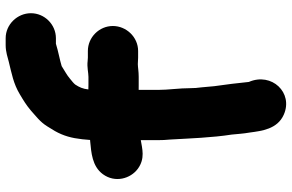

<svg xmlns="http://www.w3.org/2000/svg" viewBox="-192 -610 1006 661"><g transform="rotate(-90 310.5 -279.0)"><path d="M348 -304H377C395.6 -304 409.2 -306.8 420.9 -307C428.4 -306.4 435.9 -306 443 -306H466C513.6 -306 552 -346.4 552 -393C552 -440 513 -479 466 -479H443C439.5 -479 435.5 -479.3 431.1 -479.8C410.4 -482.4 391 -477 377 -477H349.8C345.8 -477.2 340.3 -477.4 333.6 -477.3C335.5 -495.8 341.2 -508.7 350.4 -522.5C354.7 -527.9 361.5 -533.4 372 -541.8C382.5 -550.9 396.5 -558.1 413.9 -569.2C434.1 -575.5 464.7 -580.8 490.9 -589H510C557 -589 596 -628 596 -675C596 -721.6 557.6 -762 510 -762H486C462.5 -762 443.6 -754.9 428.9 -751.3C389 -741.3 354.1 -735.6 317.1 -713.4C296.7 -701.2 280.6 -691.8 260.5 -674.8C242.6 -658.4 222 -643.9 206.7 -619.1L190.5 -592.7C173.7 -562.9 166.2 -535.2 162.1 -498.5L160.1 -476.3C160 -474.6 159.9 -474 159.7 -471.4C157.8 -471.1 155.3 -471.1 153.5 -470.9C117.4 -467.3 69.2 -464.7 41.8 -427.3C11.3 -385.6 25.8 -332.4 60.7 -306.8C95.7 -281.3 129.9 -292 159 -296.8V-238C159 -223.8 159.6 -211.1 161.1 -196C165.1 -126.4 167.6 -51.4 178.2 16.3C180.7 38.9 180.8 53.2 185.3 78.8C190.7 119.2 196.8 173.2 246.3 195.3C322.3 229.3 393.5 153.6 359.4 75.2C355.4 35.8 350.8 -2.4 344.8 -43.9L340.8 -87.8C338.8 -102.4 338 -113.2 338 -125C338 -165.4 332 -200.9 332 -238V-304.1C337.3 -304.3 343.8 -304 348 -304Z"/></g></svg>

Font: Smoothie
Style: Bd
Weight: 700
Foundry: Cannot Into Space Fonts
Version: Version 0.8